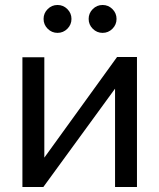

<svg xmlns="http://www.w3.org/2000/svg" viewBox="-20 -751 640 771"><path d="M70 0V-521H158V-118L450 -522H530V0H442V-395L154 0ZM155 -675Q155 -698 171.5 -714.5Q188 -731 211 -731Q234 -731 250.5 -714.5Q267 -698 267 -675Q267 -652 250.5 -635.5Q234 -619 211 -619Q188 -619 171.5 -635.5Q155 -652 155 -675ZM336 -675Q336 -698 352.5 -714.5Q369 -731 392 -731Q415 -731 431.5 -714.5Q448 -698 448 -675Q448 -652 431.5 -635.5Q415 -619 392 -619Q369 -619 352.5 -635.5Q336 -652 336 -675Z"/></svg>

Font: Rising Sun
Style: Regular
Weight: 400
Designer: Matt McInerney, Pablo Impallari, Rodrigo Fuenzalida (Raleway font), Stephen Hutchings (Greek), Cristiano Sobral (main ch
Foundry: The Rising Sun Project Authors
Version: Version 4.327; ttfautohint (v1.8.4.7-5d5b-dirty)